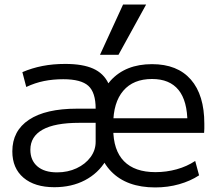

<svg xmlns="http://www.w3.org/2000/svg" viewBox="-20 -810 956 841"><path d="M230 -55Q277 -55 315.5 -73Q354 -91 376.5 -121.5Q399 -152 399 -189V-272H327Q220 -272 166.5 -242Q113 -212 113 -154Q113 -108 143.5 -81.5Q174 -55 230 -55ZM218 10Q132 10 83 -31.5Q34 -73 34 -147Q34 -237 107 -285.5Q180 -334 317 -334H399Q399 -405 367 -434Q335 -463 257 -463Q212 -463 172.5 -455Q133 -447 95 -429L78 -494Q120 -512 166 -521Q212 -530 266 -530Q342 -530 388 -509.5Q434 -489 455 -444.5Q476 -400 476 -327V-230Q476 -160 443 -105.5Q410 -51 352 -20.5Q294 10 218 10ZM660 11Q535 11 467 -59Q399 -129 399 -259Q399 -385 464.5 -457Q530 -529 646 -529Q757 -529 816 -461.5Q875 -394 875 -268Q875 -258 875 -247Q875 -236 874 -228H442V-292H816L801 -271Q801 -368 762 -416Q723 -464 646 -464Q564 -464 520 -412.5Q476 -361 476 -266V-246Q476 -152 523 -104Q570 -56 661 -56Q709 -56 754 -68.5Q799 -81 835 -105L852 -42Q814 -17 764.5 -3Q715 11 660 11ZM499 -570H418L519 -790H620Z"/></svg>

Font: M PLUS 2
Style: Regular
Weight: 400
Designer: Coji Morishita
Foundry: UNDERFOREST DESIGN
Version: Version 1.001